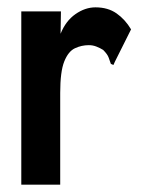

<svg xmlns="http://www.w3.org/2000/svg" viewBox="-20 -502 390 523"><path d="M38 -471H146L145 -410Q159 -445 185.5 -463.5Q212 -482 240 -482Q274 -482 297.5 -465.5Q321 -449 337 -422L293 -334L289 -325L282 -328Q279 -336 276 -345Q273 -354 261 -366Q253 -371 243 -375Q233 -379 222 -379Q202 -379 184 -370.5Q166 -362 155 -334.5Q144 -307 144 -249V1H38Z"/></svg>

Font: Inconsolata ExtraCondensed Black
Style: Regular
Weight: 900
Width: 2
Monospace: yes
Designer: Raph Levien, Cyreal, Brenton Simpson
Foundry: Raph Levien, Cyreal, Google
Version: Version 3.001; ttfautohint (v1.8.2.53-6de2)